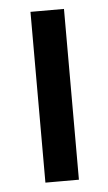

<svg xmlns="http://www.w3.org/2000/svg" viewBox="-44 -556 331 588"><g transform="rotate(-5 121.5 -262.5)"><path d="M121 0H72V-525H175V0Z"/></g></svg>

Font: Lexend
Style: Regular
Weight: 400
Designer: Thomas Jockin
Foundry: Lexend
Version: Version 1.000